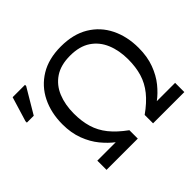

<svg xmlns="http://www.w3.org/2000/svg" viewBox="-161 -944 1164 1164"><g transform="rotate(-45 420.5 -362.5)"><path d="M149 0V-79H307Q270 -107 235 -149.5Q200 -192 177.5 -251Q155 -310 155 -384Q155 -482 193 -559Q231 -636 304 -680.5Q377 -725 482 -725Q588 -725 661 -681Q734 -637 772 -560Q810 -483 810 -385Q810 -310 788 -251Q766 -192 731.5 -149.5Q697 -107 659 -79H816V0H548V-72Q610 -116 647 -162Q684 -208 700 -261.5Q716 -315 716 -381Q716 -457 691 -517Q666 -577 614.5 -611.5Q563 -646 482 -646Q402 -646 350.5 -611.5Q299 -577 274.5 -517Q250 -457 250 -381Q250 -315 266 -261.5Q282 -208 318.5 -162.5Q355 -117 417 -72V0ZM10 -544V-556L58 -714H164V-704L69 -544Z"/></g></svg>

Font: Go Noto Kurrent-Regular
Style: Regular
Weight: 400
Designer: Monotype Design Team
Foundry: Monotype Imaging Inc.
Version: Version 2.012; ttfautohint (v1.8.4.7-5d5b)